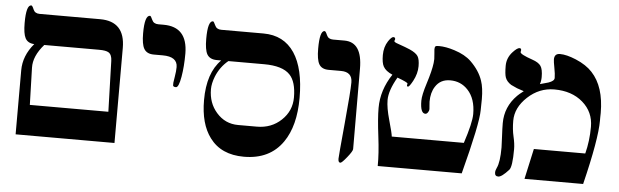

<svg xmlns="http://www.w3.org/2000/svg" viewBox="-47 -868 3360 1043"><g transform="rotate(5 1633.5 -346.0)"><path d="M174.8 -497.1Q117.2 -431.6 119.1 -368.2L125 -166H553.2L544.9 -442.9Q543.9 -476.6 525.9 -487.8Q511.2 -497.1 474.1 -497.1ZM601.1 0H62V-349.1Q62 -428.7 120.1 -497.1Q84.5 -498.5 70.8 -524.9Q58.1 -549.3 58.1 -606.9Q58.1 -705.1 85.9 -705.1Q91.8 -705.1 100.3 -684.1Q108.9 -663.1 134.8 -663.1H464.8Q601.1 -663.1 601.1 -518.1Z M942.4 -518.1Q942.4 -446.3 932.6 -390.1Q922.4 -331.1 907.2 -331.1Q893.6 -331.1 891.1 -338.4Q891.1 -338.9 891.1 -354Q891.1 -356.9 896.2 -387.5Q901.4 -418 901.4 -439.9Q901.4 -497.1 820.3 -497.1H772Q733.4 -497.1 718.3 -523.4Q704.1 -547.9 704.1 -606.9Q704.1 -705.1 733.4 -705.1Q738.3 -705.1 747.3 -684.1Q756.3 -663.1 782.2 -663.1H811Q941.4 -663.1 942.4 -518.1Z M1178.7 -497.1Q1134.8 -460.9 1112.8 -406.7Q1097.7 -368.2 1097.7 -336.9Q1097.7 -261.7 1143.1 -210Q1190.4 -155.8 1261.7 -155.8H1363.8Q1442.9 -155.8 1496.8 -206.8Q1550.8 -257.8 1550.8 -331.1Q1550.8 -417 1514.6 -454.6Q1474.1 -497.1 1373.5 -497.1ZM1581.5 -331.1Q1581.5 -178.7 1519.5 -89.4Q1448.7 13.2 1307.6 13.2Q1183.1 13.2 1121.1 -70.8Q1065.4 -145 1065.4 -274.9Q1065.4 -422.9 1139.6 -497.1H1115.7Q1077.1 -497.1 1062 -523.4Q1048.3 -547.9 1048.3 -606.9Q1048.3 -705.1 1076.7 -705.1Q1081.5 -705.1 1090.6 -684.1Q1099.6 -663.1 1125.5 -663.1H1355.5Q1466.8 -663.1 1524.9 -576.2Q1581.5 -491.2 1581.5 -331.1Z M1895.5 -80.1Q1895.5 -68.8 1867.9 -34.4Q1840.3 0 1832.5 0Q1820.8 0 1820.8 -21Q1820.8 -34.2 1837.6 -213.6Q1854.5 -393.1 1854.5 -439.9Q1854.5 -497.1 1792.5 -497.1H1725.6Q1687 -497.1 1672.4 -523.4Q1658.7 -547.9 1658.7 -606.9Q1658.7 -705.1 1685.5 -705.1Q1691.4 -705.1 1700.2 -684.1Q1709 -663.1 1734.9 -663.1H1796.9Q1894.5 -663.1 1894.5 -518.1Z M2567.4 -351.1Q2567.4 -277.8 2494.6 0H2036.6Q2037.6 -67.4 2025.9 -160.6Q2013.7 -257.3 2013.7 -314.9Q2013.7 -412.6 2072.8 -501Q2035.2 -517.1 2022.5 -541Q2011.7 -560.5 2011.7 -603Q2011.7 -647 2033.2 -679.7Q2050.3 -705.1 2060.5 -705.1Q2070.8 -705.1 2070.8 -694.8Q2070.8 -691.9 2069.1 -689.2Q2067.4 -686.5 2067.4 -684.1Q2067.4 -677.7 2090.3 -670.4Q2132.3 -655.8 2154.8 -646Q2188.5 -630.9 2199.5 -614Q2210.4 -597.2 2210.4 -559.1Q2210.4 -519 2188.5 -478Q2169.9 -443.8 2162.6 -443.8Q2156.7 -443.8 2156.7 -452.1Q2156.7 -453.6 2157.7 -454.6Q2158.7 -455.6 2158.7 -460Q2158.7 -466.8 2101.6 -487.8Q2058.6 -413.6 2058.6 -361.8Q2058.6 -319.3 2077.1 -254.4Q2097.2 -183.6 2098.6 -166H2491.7Q2528.8 -278.8 2528.8 -326.2Q2528.8 -410.2 2485.4 -456.5Q2446.8 -498 2388.7 -498Q2335 -498 2308.1 -455.6Q2286.6 -422.4 2286.6 -373Q2286.6 -365.7 2288.1 -351.1Q2289.6 -336.4 2289.6 -332Q2289.6 -323.2 2283.2 -314.2Q2276.9 -305.2 2269.5 -305.2Q2241.7 -305.2 2241.7 -374Q2241.7 -404.8 2262.2 -469.2Q2285.6 -542.5 2290.5 -584Q2292 -594.2 2292 -605.5Q2292 -617.7 2290 -635.5Q2288.1 -653.3 2288.1 -658.7Q2288.1 -669.9 2292.5 -674.8Q2295.9 -678.2 2311.5 -678.2Q2349.1 -678.2 2396 -663.1Q2455.1 -644.5 2488.8 -611.8Q2537.6 -564 2555.2 -510.7Q2568.4 -472.2 2568.4 -411.1Q2568.4 -401.4 2567.9 -381.6Q2567.4 -361.8 2567.4 -351.1Z M3217.8 -351.1Q3217.8 -249 3156.7 0H2836.9L2873.5 -166H3153.8Q3171.9 -235.8 3171.9 -313Q3171.9 -394 3111.8 -446Q3051.8 -498 2956.5 -498Q2874.5 -498 2811.5 -439.5Q2748.5 -380.9 2748.5 -309.1Q2748.5 -262.2 2757.6 -223.6Q2766.6 -185.1 2766.6 -155.8Q2766.6 -59.6 2750.5 -42Q2712.4 0 2693.8 0Q2674.8 0 2674.8 -20Q2674.8 -32.2 2681.6 -45.9Q2697.8 -78.1 2697.8 -159.2Q2697.8 -174.8 2695.3 -219Q2692.9 -263.2 2692.9 -291Q2692.9 -380.9 2757.8 -445.8Q2766.1 -454.6 2791.5 -474.1L2753.9 -486.8Q2738.8 -494.1 2720.7 -502Q2695.8 -517.6 2688 -540Q2681.6 -558.6 2681.6 -603Q2681.6 -646.5 2712.4 -679.7Q2735.8 -705.1 2748.5 -705.1Q2757.8 -705.1 2757.8 -694.8Q2757.8 -691.9 2756.8 -689.2Q2755.9 -686.5 2755.9 -684.1Q2755.9 -671.9 2822.8 -648.9Q2857.4 -637.2 2869.6 -619.1Q2881.8 -601.1 2881.8 -559.1Q2881.8 -538.1 2875.5 -520Q2898.4 -526.4 2920.9 -532.7Q2952.6 -543.5 2952.6 -560.1Q2952.6 -581.5 2946 -615.2Q2939.5 -648.9 2939.5 -660.2Q2939.5 -692.4 2970.2 -692.4Q3005.9 -692.4 3057.6 -670.9Q3115.7 -646.5 3148.4 -610.8Q3218.3 -536.1 3218.3 -392.6Q3218.3 -383.8 3217.8 -369.6Q3217.8 -356 3217.8 -351.1Z"/></g></svg>

Font: Ezra SIL
Style: Regular
Weight: 400
Designer: Development by SIL's NRSI team. OpenType tables by Ralph Hancock ( hancock@dircon.co.uk )
Foundry: SIL International, Version 2.51: 2007
Version: Version 2.51, 2007